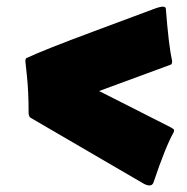

<svg xmlns="http://www.w3.org/2000/svg" viewBox="-20 -546 565 580"><path d="M62.5 -371.6Q110.4 -394.5 264.9 -451.9Q419.4 -509.3 441.2 -517.6Q462.9 -525.9 471.7 -525.9Q480.5 -525.9 481 -519.5Q489.7 -406.7 500 -361.3Q500 -350.6 494.1 -350.1L279.3 -271Q290.5 -265.1 387.9 -216.1Q485.4 -167 495.6 -161.4Q505.9 -155.8 505.9 -153.3Q505.9 -150.9 504.9 -147Q480 -103 443.8 4.9Q440.4 14.2 431.9 14.2Q423.3 14.2 413.1 8.3L71.3 -190.9Q66.4 -195.8 66.4 -205.6Q66.4 -268.6 61.5 -314.7Q56.6 -360.8 56.6 -361.3V-362.3Q57.6 -371.6 62.5 -371.6Z"/></svg>

Font: Seymour One
Style: Book
Weight: 400
Designer: vernon adams
Foundry: vernon adams
Version: Version 1.000; ttfautohint (v0.93) -l 8 -r 50 -G 200 -x 0 -w